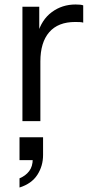

<svg xmlns="http://www.w3.org/2000/svg" viewBox="-20 -540 415 856"><path d="M80 0V-510H155V-380H160V0ZM160 -266 147 -387Q165 -452 211 -486Q257 -520 317 -520Q342 -520 351 -516V-439Q346 -441 337 -441.5Q328 -442 315 -442Q239 -442 199.5 -396.5Q160 -351 160 -266ZM67 296V255Q94 244 110 223Q126 202 126 169L155 174H67V72H172V151Q172 200 146.5 239.5Q121 279 67 296Z"/></svg>

Font: Instrument Sans
Style: Regular
Weight: 400
Designer: Rodrigo Fuenzalida
Foundry: fragTYPE
Version: Version 1.000;gftools[0.9.28]